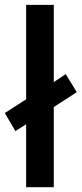

<svg xmlns="http://www.w3.org/2000/svg" viewBox="-21 -780 340 800"><path d="M203.1 -759.8H87.9V-366.2L-1 -309.1L43 -233.9L87.9 -262.2V0H203.1V-334L298.8 -396L252.9 -471.2L203.1 -438Z"/></svg>

Font: Open Sans 600
Style: Regular
Weight: 600
Foundry: Ascender Corporation
Version: Version 1.100;PS 001.100;hotconv 1.0.88;makeotf.lib2.5.64775